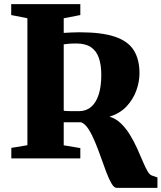

<svg xmlns="http://www.w3.org/2000/svg" viewBox="-20 -763 778 925"><path d="M542 142Q529.5 142 517.2 121Q505 100 492.2 66.5Q479.5 33 466 -5.5Q452.5 -44 437.5 -80Q422.5 -116 406 -141.5Q389.5 -167 370.5 -174Q360 -174 349.5 -174Q339 -174 328.8 -174Q318.5 -174 308 -174Q297.5 -174 287 -174V-63L367 -49.5V0H34.5V-50.5L112 -63.5V-675L34 -690.5V-743H367V-690.5L287 -675V-604.5Q304.5 -605.5 323 -606.5Q341.5 -607.5 363.5 -607.5Q470 -607.5 533.2 -586.2Q596.5 -565 624.2 -521.2Q652 -477.5 652 -410Q652 -369.5 636.8 -327Q621.5 -284.5 589.8 -250.5Q558 -216.5 507.5 -201Q539 -191.5 563.2 -167.8Q587.5 -144 606.2 -113.2Q625 -82.5 640 -49.5Q655 -16.5 667 12.2Q679 41 689.8 60Q700.5 79 711.5 82.5L738.5 92V142ZM361 -227.5Q395 -227.5 419 -248Q443 -268.5 455.5 -307.5Q468 -346.5 468 -402.5Q468 -451 456 -484.8Q444 -518.5 417.8 -536Q391.5 -553.5 348 -553.5Q326 -553.5 311.5 -552.2Q297 -551 287 -549.5V-229.5Q296 -228 310.8 -227.8Q325.5 -227.5 340 -227.5Q354.5 -227.5 361 -227.5Z"/></svg>

Font: Merriweather 60pt Black
Style: Regular
Weight: 900
Version: Version 2.100